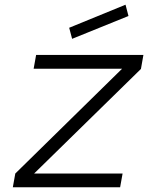

<svg xmlns="http://www.w3.org/2000/svg" viewBox="-20 -796 642 816"><path d="M526 -728 286.5 -631 274 -678 513.5 -776ZM490.5 0H34.5L45 -58.5L499 -504H123L133.5 -562.5H589.5L579 -503L125 -58.5H501Z"/></svg>

Font: Russisch Sans Light
Style: Italic
Weight: 300
Italic angle: -10°
Designer: Michael Sharanda (font) & Cristiano Sobral (main changes)
Foundry: Michael Sharanda
Version: Version 2.00;September 8, 2020;FontCreator 13.0.0.2681 64-bi